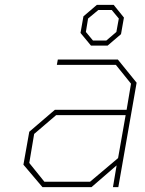

<svg xmlns="http://www.w3.org/2000/svg" viewBox="-20 -767 595 787"><path d="M353 -580 310 -632 322 -700 377 -747H446L488 -695L476 -627L421 -580ZM361 -601H416L457 -636L467 -691L438 -726H383L341 -691L332 -636ZM154 0 76 -92 100 -227 205 -317H499L517 -424L455 -501H213L217 -523H463L540 -428L465 0H443L458 -89L355 0ZM162 -22H349L464 -119L495 -295H210L120 -218L100 -99Z"/></svg>

Font: Tomorrow Thin
Style: Italic
Weight: 250
Italic angle: -10°
Designer: Tony de Marco, Monica Rizzolli
Foundry: Just in Type
Version: Version 2.002